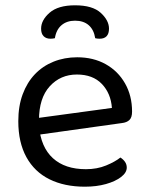

<svg xmlns="http://www.w3.org/2000/svg" viewBox="-20 -691 559 724"><path d="M104 -180 100 -243 402 -284Q398 -339 364 -374.5Q330 -410 270 -410Q208 -410 167.5 -365.5Q127 -321 127 -238V-216Q134 -136 179.5 -94.5Q225 -53 304 -53Q346 -53 380 -67Q414 -81 434 -97Q445 -90 451.5 -80.5Q458 -71 458 -59Q458 -40 436.5 -23.5Q415 -7 379.5 3Q344 13 300 13Q223 13 166.5 -15Q110 -43 79.5 -98.5Q49 -154 49 -234Q49 -291 65.5 -335.5Q82 -380 111.5 -411Q141 -442 182 -458.5Q223 -475 271 -475Q332 -475 378.5 -449Q425 -423 451.5 -376.5Q478 -330 478 -270Q478 -248 468 -238.5Q458 -229 440 -227ZM263 -613Q232 -613 212 -596Q192 -579 187 -547Q183 -546 179 -545.5Q175 -545 170 -545Q154 -545 144.5 -554.5Q135 -564 135 -583Q135 -615 167 -643Q199 -671 263 -671Q329 -671 360 -642.5Q391 -614 391 -583Q391 -564 382 -554.5Q373 -545 356 -545Q351 -545 346.5 -545.5Q342 -546 339 -547Q334 -579 314.5 -596Q295 -613 263 -613Z"/></svg>

Font: Baloo Bhaina 2
Style: Regular
Weight: 400
Designer: Yesha Goshar, Manish Minz, Shuchita Grover and Ek Type
Foundry: Ek Type
Version: Version 1.700